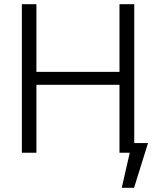

<svg xmlns="http://www.w3.org/2000/svg" viewBox="-20 -727 770 914"><path d="M84 -707H153.3V-384.8H548.8V-707H619.1V-45.9H684.6L618.2 167H559.6L597.7 0H548.8V-323.2H153.3V0H84Z"/></svg>

Font: Pretendard GOV Light
Style: Regular
Weight: 300
Designer: Base glyphs from Inter by Rasmus Andersson; Hangeul glyphs from Noto Sans CJK(Source Han Sans) by Jang Soo-young and Kan
Foundry: Kil Hyung-jin
Version: Version 1.309